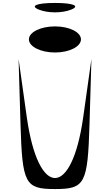

<svg xmlns="http://www.w3.org/2000/svg" viewBox="-20 -1291 757 1302"><path d="M106 -891 119 -450C131 -44 150 -9 353 -9C556 -9 575 -44 587 -450L600 -891L544 -494C466 53 240 53 162 -494ZM176 -1024C176 -975 256 -935 353 -935C450 -935 529 -975 529 -1024C529 -1073 450 -1112 353 -1112C256 -1112 176 -1073 176 -1024ZM243 -1226C305 -1201 401 -1201 463 -1226C525 -1251 477 -1271 353 -1271C229 -1271 181 -1251 243 -1226Z"/></svg>

Font: Venom Sans
Style: Regular
Weight: 400
Version: Version 1.001